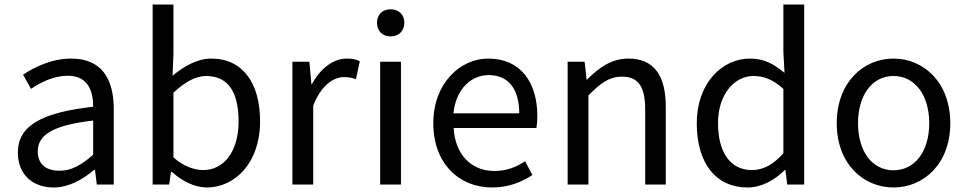

<svg xmlns="http://www.w3.org/2000/svg" viewBox="-20 -816 4274 849"><path d="M217 13C284 13 345 -22 397 -65H400L408 0H483V-334C483 -469 428 -557 295 -557C207 -557 131 -518 82 -486L117 -423C160 -452 217 -481 280 -481C369 -481 392 -414 392 -344C161 -318 59 -259 59 -141C59 -43 126 13 217 13ZM243 -61C189 -61 147 -85 147 -147C147 -217 209 -262 392 -283V-132C339 -85 295 -61 243 -61Z M894 13C1018 13 1130 -94 1130 -280C1130 -448 1054 -557 914 -557C853 -557 793 -523 743 -481L747 -578V-796H655V0H728L736 -56H740C787 -13 844 13 894 13ZM879 -64C843 -64 794 -78 747 -120V-406C798 -454 846 -480 891 -480C995 -480 1035 -400 1035 -279C1035 -145 969 -64 879 -64Z M1273 0H1365V-349C1401 -441 1456 -475 1501 -475C1524 -475 1536 -472 1554 -466L1571 -545C1554 -554 1537 -557 1513 -557C1453 -557 1397 -513 1359 -444H1357L1348 -543H1273Z M1661 0H1753V-543H1661ZM1707 -655C1743 -655 1768 -679 1768 -716C1768 -751 1743 -775 1707 -775C1671 -775 1647 -751 1647 -716C1647 -679 1671 -655 1707 -655Z M2156 13C2229 13 2287 -11 2334 -42L2302 -103C2261 -76 2219 -60 2166 -60C2063 -60 1992 -134 1986 -250H2352C2354 -264 2356 -282 2356 -302C2356 -457 2278 -557 2139 -557C2015 -557 1896 -448 1896 -271C1896 -92 2011 13 2156 13ZM1985 -315C1996 -423 2064 -484 2141 -484C2226 -484 2276 -425 2276 -315Z M2490 0H2582V-394C2636 -449 2674 -477 2730 -477C2802 -477 2833 -434 2833 -332V0H2924V-344C2924 -482 2872 -557 2758 -557C2684 -557 2627 -516 2576 -464H2574L2565 -543H2490Z M3285 13C3350 13 3408 -22 3450 -64H3453L3461 0H3536V-796H3444V-587L3449 -494C3401 -533 3360 -557 3296 -557C3172 -557 3061 -447 3061 -271C3061 -90 3149 13 3285 13ZM3305 -64C3210 -64 3155 -141 3155 -272C3155 -396 3225 -480 3312 -480C3357 -480 3399 -464 3444 -423V-138C3399 -88 3355 -64 3305 -64Z M3931 13C4064 13 4182 -91 4182 -271C4182 -452 4064 -557 3931 -557C3798 -557 3680 -452 3680 -271C3680 -91 3798 13 3931 13ZM3931 -63C3837 -63 3774 -146 3774 -271C3774 -396 3837 -480 3931 -480C4025 -480 4089 -396 4089 -271C4089 -146 4025 -63 3931 -63Z"/></svg>

Font: Noto Sans HK
Style: Regular
Weight: 400
Designer: Ryoko NISHIZUKA 西塚涼子 (kana, bopomofo & ideographs); Paul D. Hunt (Latin, Greek & Cyrillic); Sandoll Communications 산돌커뮤니
Foundry: Adobe
Version: Version 2.004;hotconv 1.0.118;makeotfexe 2.5.65603